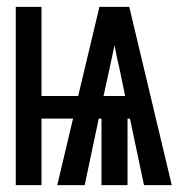

<svg xmlns="http://www.w3.org/2000/svg" viewBox="-20 -540 540 560"><path d="M26 0V-520H101V-260H208L270 -520H357L481 0H400L359 -194H352V0H276V-194H268L227 0H147L193 -194H101V0ZM282 -260H345L327 -347Q323 -362 320 -377.5Q317 -393 314 -408Q311 -393 307.5 -377.5Q304 -362 301 -347Z"/></svg>

Font: Iosevka Semibold
Style: Regular
Weight: 600
Monospace: yes
Designer: Belleve Invis
Foundry: Belleve Invis
Version: Version 33.2.3; ttfautohint (v1.8.4)